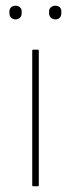

<svg xmlns="http://www.w3.org/2000/svg" viewBox="-20 -653 249 673"><path d="M97 0Q93 0 93 -4V-475Q93 -479 97 -479H112Q116 -479 116 -475V-4Q116 0 112 0ZM35 -585Q25 -585 19 -591Q13 -597 13 -607V-613Q13 -622 19 -627.5Q25 -633 35 -633Q44 -633 50 -627.5Q56 -622 56 -613V-607Q56 -597 50 -591Q44 -585 35 -585ZM174 -585Q165 -585 158.5 -591Q152 -597 152 -607V-613Q152 -622 158.5 -627.5Q165 -633 174 -633Q184 -633 189.5 -627.5Q195 -622 195 -613V-607Q195 -597 189.5 -591Q184 -585 174 -585Z"/></svg>

Font: Sofia Sans Thin
Style: Regular
Weight: 250
Designer: Botio Nikoltchev, Ani Petrova
Foundry: lettersoup
Version: Version 4.101